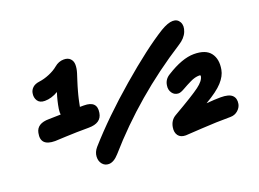

<svg xmlns="http://www.w3.org/2000/svg" viewBox="-107 -971 1675 1241"><g transform="rotate(-20 730.0 -350.5)"><path d="M179.2 -241.2Q77.1 -241.2 95.2 -328.1Q106.9 -388.2 189.9 -388.2Q204.6 -388.2 271 -390.1Q268.6 -403.8 272 -428.2Q280.3 -481 297.9 -535.2Q251.5 -507.8 206.1 -507.8Q170.9 -507.8 156.5 -530.5Q142.1 -553.2 147.9 -583Q151.4 -603 167.7 -618.2Q184.1 -633.3 213.9 -637.2Q248.5 -641.6 285.2 -657Q321.8 -672.4 346.2 -692.9Q375.5 -717.8 411.1 -717.8Q439.5 -717.8 455.1 -701.7Q470.7 -685.5 470.9 -660.4Q471.2 -635.3 461.9 -605Q454.1 -581.1 447.5 -560.1Q440.9 -539.1 436.3 -524.2Q431.6 -509.3 427.5 -493.2Q423.3 -477.1 421.1 -469.2Q418.9 -461.4 415.8 -447.3Q412.6 -433.1 411.9 -429.7Q411.1 -426.3 408.2 -411.4Q405.3 -396.5 404.8 -394H432.1Q523.4 -394 509.8 -314.9Q499.5 -248 412.1 -248Q328.1 -248 255.1 -244.6Q182.1 -241.2 179.2 -241.2ZM455.1 17.1Q428.2 17.1 411.4 -3.2Q394.5 -23.4 396 -54.4Q397.5 -85.4 420.9 -112.8Q560.1 -270 752 -435.1Q943.8 -600.1 1073.2 -680.2Q1124.5 -710.9 1158.2 -710.9Q1189.9 -710.9 1204.6 -684.1Q1219.2 -657.2 1203.9 -618.7Q1188.5 -580.1 1143.1 -551.8Q790.5 -326.2 525.9 -23.9Q489.3 17.1 455.1 17.1ZM985.8 13.2Q950.2 13.2 934.1 -8.5Q918 -30.3 923.8 -64.9Q931.6 -111.3 969.2 -132.8Q1111.3 -214.8 1156.7 -248.8Q1202.1 -282.7 1207 -312Q1210 -320.8 1198.2 -320.8Q1169.4 -320.8 1136.7 -304.9Q1104 -289.1 1076.9 -273.4Q1049.8 -257.8 1035.2 -257.8Q1007.3 -257.8 991.5 -280.3Q975.6 -302.7 981 -333Q986.8 -372.6 1022.9 -394Q1132.3 -462.9 1212.9 -462.9Q1293.9 -462.9 1326.4 -419.9Q1358.9 -377 1346.2 -307.1Q1338.9 -265.6 1302.2 -225.1Q1265.6 -184.6 1182.1 -136.2Q1244.1 -141.1 1280.8 -141.1Q1336.9 -141.1 1358.9 -120.1Q1380.9 -99.1 1374 -61Q1369.1 -36.6 1347.7 -18.3Q1326.2 0 1296.9 0Q1200.7 0 1095.9 6.6Q991.2 13.2 985.8 13.2Z"/></g></svg>

Font: Shantell Sans Irregular
Style: Italic
Weight: 800
Italic angle: -11.31°
Designer: Stephen Nixon, Anya Danilova, Shantell Martin
Foundry: Arrow Type
Version: Version 1.006;[9816181b4]